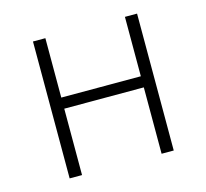

<svg xmlns="http://www.w3.org/2000/svg" viewBox="-83 -624 772 718"><g transform="rotate(-15 303.5 -265.0)"><path d="M102 -530H150V-300H458V-530H505V0H458V-257H150V0H102Z"/></g></svg>

Font: Merged Yaku Han JP ExtraLight
Style: Regular
Weight: 250
Designer: Ryoko NISHIZUKA 西塚涼子 (kana, bopomofo & ideographs); Paul D. Hunt (Latin, Greek & Cyrillic); Sandoll Communications 산돌커뮤니
Foundry: Adobe
Version: Version 2.004